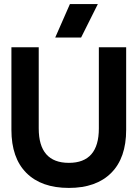

<svg xmlns="http://www.w3.org/2000/svg" viewBox="-20 -912 675 942"><path d="M318 10Q183 10 109.5 -63.5Q36 -137 36 -275V-680H170V-282Q170 -113 318 -113Q465 -113 465 -282V-680H599V-275Q599 -137 525.5 -63.5Q452 10 318 10ZM251 -728 323 -892H460L378 -728Z"/></svg>

Font: TASA Orbiter Display
Style: Bold
Weight: 700
Designer: Weizhong Zhang
Version: Version 1.000;Glyphs 3.1.2 (3151)